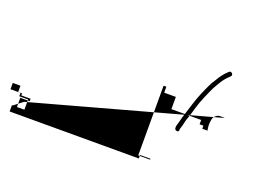

<svg xmlns="http://www.w3.org/2000/svg" viewBox="-1366 -939 2127 1549"><g transform="rotate(20 -302.0 -165.0)"><path d="M152.8 -37C152.5 -44.6 152.4 -49.3 154.8 -55C166 -80.7 168.9 -114.4 179.2 -143C191.6 -173.1 202.4 -213.6 212.5 -249C232.5 -315.5 257.9 -372.3 285.2 -431C297.8 -459.2 310.1 -476.6 324.4 -502C340.6 -530.8 363.3 -558.5 387.4 -580L395.1 -588C410.6 -603.1 384.4 -631.5 368.4 -616L359.7 -608C346.9 -596.2 334.4 -582.6 323.4 -568C301 -541.1 286.7 -508.5 266.1 -480C255.6 -461.4 244.1 -432.8 233.6 -411L215.1 -368.5C187.9 -305.8 166.9 -226.1 144.5 -159C136.5 -138.1 132.2 -110.2 125.8 -91C124.8 -85 123.1 -79.3 120.7 -74C116.2 -63.2 115.5 -55 116 -42C117 -19.1 153.4 -15.3 152.8 -37ZM462.7 -254C457.3 -254.7 452.5 -255 448.5 -255H428.5C418.5 -255 410.7 -254 405 -252C392 -247.4 372.6 -229.8 368.9 -217C361.8 -190 358.1 -161.6 364.5 -123L367.8 -103V-110.6H322.1V-136.9H289.6V-174H34.1V-279H-65.9V-330H-89.9V268H12.1V260H-76.9V290H-1185.9V236H-1078.9V148H-1154.9V119H-1240.9V65H-1174.9V118H-1141.9V136H-1061.9V157H-1142.9V239H-1182.9L-1102.9 177Z"/></g></svg>

Font: CiSf OpenHand
Style: OpObl
Weight: 400
Foundry: Cannot Into Space Fonts
Version: Version 0.7892